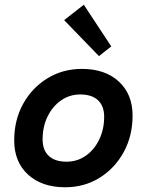

<svg xmlns="http://www.w3.org/2000/svg" viewBox="-20 -779 620 811"><path d="M255 12Q157 12 98.5 -41.5Q40 -95 40 -186Q40 -272 77.5 -340Q115 -408 180 -448Q245 -488 326 -488Q424 -488 482 -434.5Q540 -381 540 -291Q540 -205 502.5 -136.5Q465 -68 400.5 -28Q336 12 255 12ZM261 -96Q306 -96 342 -121Q378 -146 399 -189.5Q420 -233 420 -286Q420 -331 394 -355.5Q368 -380 319 -380Q274 -380 238 -355Q202 -330 181 -287Q160 -244 160 -190Q160 -145 186 -120.5Q212 -96 261 -96ZM398 -542 251 -694 334 -759 450 -583Z"/></svg>

Font: Sometype Mono
Style: Bold Italic
Weight: 700
Italic angle: -12°
Monospace: yes
Designer: Ryoichi Tsunekawa
Foundry: Dharma Type
Version: Version 1.000; ttfautohint (v1.8.3)